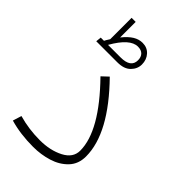

<svg xmlns="http://www.w3.org/2000/svg" viewBox="-238 -845 933 933"><g transform="rotate(45 229.0 -378.0)"><path d="M27 -8 41 -53Q111 -33 187 -33Q258 -33 310 -60Q362 -87 362 -136Q362 -271 176 -461L209 -492Q402 -295 402 -136Q402 -84 370 -50.5Q338 -17 289 -2Q240 13 187 13Q99 13 27 -8ZM278 -644Q278 -614 255 -590.5Q232 -567 186 -567H41L44 -595H66Q69 -602 82 -622V-769H110V-662Q135 -693 158 -707Q181 -721 206 -721Q238 -721 258 -699Q278 -677 278 -644ZM250 -645Q250 -667 238 -679.5Q226 -692 203 -692Q149 -692 94 -595H180Q250 -595 250 -645Z"/></g></svg>

Font: FiraGO ExtraLight
Style: Regular
Weight: 200
Designer: bBox Type
Foundry: bBox Type GmbH
Version: Version 1.001